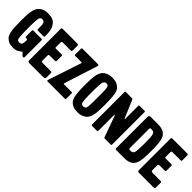

<svg xmlns="http://www.w3.org/2000/svg" viewBox="182 -1755 2809 2809"><g transform="rotate(45 1586.5 -350.0)"><path d="M446 -9Q446 -4 443 -1.5Q440 1 428 1Q415 1 405 -10L377 -41Q369 -51 360 -43Q335 -21 304.5 -5.5Q274 10 228 10Q171 10 138.5 -5Q106 -20 81 -47Q57 -74 46 -124Q35 -174 32.5 -235.5Q30 -297 30 -357Q30 -416 32.5 -471Q35 -526 47 -573Q59 -620 87 -653Q108 -677 144.5 -693.5Q181 -710 235 -710Q298 -710 333 -695.5Q368 -681 392 -649Q421 -610 431.5 -566.5Q442 -523 442 -454Q442 -435 438.5 -430Q435 -425 419 -425H314Q306 -425 299.5 -428.5Q293 -432 293 -439V-494Q293 -525 291 -540Q289 -555 279 -570Q272 -581 260.5 -585.5Q249 -590 239 -590Q225 -590 215 -585.5Q205 -581 197 -568Q191 -559 187.5 -534Q184 -509 183 -476Q182 -443 181.5 -410.5Q181 -378 181 -354Q181 -329 181.5 -296.5Q182 -264 183.5 -232Q185 -200 187 -175Q189 -150 193 -139Q203 -110 235 -110Q275 -110 283.5 -134.5Q292 -159 292 -202Q292 -216 290.5 -220Q289 -224 282 -224Q273 -224 259.5 -226.5Q246 -229 246 -242V-359Q246 -371 250.5 -375Q255 -379 266 -379H427Q438 -379 442 -375Q446 -371 446 -360Z M666 -266V-166Q666 -150 674.5 -145Q683 -140 698 -140H855Q873 -140 877.5 -136.5Q882 -133 882 -118V-32Q882 -11 874 -5.5Q866 0 846 0H558Q539 0 532.5 -6Q526 -12 526 -32V-673Q526 -693 531 -696.5Q536 -700 558 -700H836Q859 -700 866.5 -696Q874 -692 874 -675V-583Q874 -568 870 -564Q866 -560 852 -560H693Q678 -560 672 -556Q666 -552 666 -537V-445Q666 -432 669 -428.5Q672 -425 685 -425H798Q808 -425 812.5 -422Q817 -419 817 -408V-309Q817 -290 798 -290H696Q680 -290 673 -286Q666 -282 666 -266Z M942 -562V-684Q942 -693 944.5 -696.5Q947 -700 956 -700H1272Q1285 -700 1289.5 -697Q1294 -694 1294 -689Q1294 -679 1290 -666L1126 -153Q1125 -150 1125 -146Q1125 -140 1139 -140H1289Q1300 -140 1303.5 -137.5Q1307 -135 1307 -123V-18Q1307 -5 1301.5 -2.5Q1296 0 1285 0H936Q931 0 926.5 -1Q922 -2 922 -6Q922 -14 923.5 -18.5Q925 -23 926 -28L1095 -539Q1096 -541 1096 -545Q1096 -550 1082 -550H958Q950 -550 946 -552Q942 -554 942 -562Z M1560 10Q1503 10 1468 -5Q1433 -20 1408 -47Q1384 -74 1373 -124Q1362 -174 1359.5 -235.5Q1357 -297 1357 -357Q1357 -416 1359.5 -471Q1362 -526 1374 -573Q1386 -620 1414 -653Q1435 -677 1474 -693.5Q1513 -710 1567 -710Q1624 -710 1659 -695Q1694 -680 1719 -653Q1744 -627 1754.5 -576.5Q1765 -526 1767.5 -465Q1770 -404 1770 -343Q1770 -285 1767.5 -229.5Q1765 -174 1753.5 -127.5Q1742 -81 1713 -47Q1692 -23 1653 -6.5Q1614 10 1560 10ZM1566 -590Q1538 -590 1520 -563Q1514 -554 1510.5 -529.5Q1507 -505 1505.5 -473.5Q1504 -442 1503.5 -410Q1503 -378 1503 -354Q1503 -329 1503 -297Q1503 -265 1504.5 -233.5Q1506 -202 1508.5 -176.5Q1511 -151 1515 -139Q1520 -123 1532.5 -116.5Q1545 -110 1561 -110Q1575 -110 1585 -114.5Q1595 -119 1605 -132Q1610 -138 1613 -162.5Q1616 -187 1617 -220.5Q1618 -254 1618.5 -288Q1619 -322 1619 -346Q1619 -371 1619 -403.5Q1619 -436 1618 -468Q1617 -500 1614.5 -525Q1612 -550 1608 -561Q1597 -590 1566 -590Z M2142 -700H2239Q2250 -700 2252.5 -696.5Q2255 -693 2255 -682V-19Q2255 -9 2253 -4.5Q2251 0 2240 0H2120Q2107 0 2105 -4Q2103 -8 2099 -18L1989 -324Q1978 -356 1974 -351.5Q1970 -347 1970 -322V-21Q1970 -8 1968.5 -4Q1967 0 1953 0H1860Q1845 0 1842.5 -2.5Q1840 -5 1840 -20V-680Q1840 -695 1842.5 -697.5Q1845 -700 1860 -700H1973Q1991 -700 1994.5 -696Q1998 -692 2003 -680L2109 -427Q2118 -405 2121.5 -406.5Q2125 -408 2125 -429V-686Q2125 -696 2128.5 -698Q2132 -700 2142 -700Z M2382 0Q2364 0 2353.5 0Q2343 0 2339 -6.5Q2335 -13 2335 -33V-664Q2335 -689 2345.5 -694.5Q2356 -700 2382 -700H2517Q2594 -700 2636.5 -676Q2679 -652 2698.5 -607Q2718 -562 2722.5 -497Q2727 -432 2727 -350Q2727 -268 2722.5 -203Q2718 -138 2698.5 -93Q2679 -48 2636.5 -24Q2594 0 2517 0ZM2507 -140Q2524 -140 2538 -144Q2552 -148 2560 -161Q2574 -182 2577 -233Q2580 -284 2580 -360Q2580 -435 2577.5 -481.5Q2575 -528 2564 -551Q2556 -568 2541.5 -574Q2527 -580 2507 -580Q2495 -580 2485 -578Q2475 -576 2475 -557V-159Q2475 -146 2483.5 -143Q2492 -140 2507 -140Z M2937 -266V-166Q2937 -150 2945.5 -145Q2954 -140 2969 -140H3126Q3144 -140 3148.5 -136.5Q3153 -133 3153 -118V-32Q3153 -11 3145 -5.5Q3137 0 3117 0H2829Q2810 0 2803.5 -6Q2797 -12 2797 -32V-673Q2797 -693 2802 -696.5Q2807 -700 2829 -700H3107Q3130 -700 3137.5 -696Q3145 -692 3145 -675V-583Q3145 -568 3141 -564Q3137 -560 3123 -560H2964Q2949 -560 2943 -556Q2937 -552 2937 -537V-445Q2937 -432 2940 -428.5Q2943 -425 2956 -425H3069Q3079 -425 3083.5 -422Q3088 -419 3088 -408V-309Q3088 -290 3069 -290H2967Q2951 -290 2944 -286Q2937 -282 2937 -266Z"/></g></svg>

Font: Railroad Gothic CC
Style: Bold
Weight: 700
Designer: indestructible type*
Foundry: Cowboy Collective
Version: Version 1.000